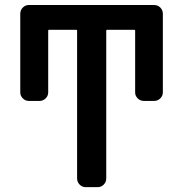

<svg xmlns="http://www.w3.org/2000/svg" viewBox="-20 -774 733 772"><path d="M290 -650.4Q290 -654.3 285.2 -654.3H177.7Q173.8 -654.3 173.8 -650.4V-402.3Q173.8 -388.7 163.6 -378.4Q153.3 -368.2 138.7 -368.2H95.7Q82 -368.2 71.8 -378.4Q61.5 -388.7 61.5 -402.3V-718.8Q61.5 -733.4 71.8 -743.7Q82 -753.9 95.7 -753.9H599.6Q614.3 -753.9 624.5 -743.7Q634.8 -733.4 634.8 -718.8V-402.3Q634.8 -388.7 624.5 -378.4Q614.3 -368.2 599.6 -368.2H558.6Q543.9 -368.2 533.7 -378.4Q523.4 -388.7 523.4 -402.3V-650.4Q523.4 -654.3 519.5 -654.3H412.1Q407.2 -654.3 407.2 -650.4V-56.6Q407.2 -42 397 -31.7Q386.7 -21.5 373 -21.5H324.2Q310.5 -21.5 300.3 -31.7Q290 -42 290 -56.6Z"/></svg>

Font: Gen Jyuu GothicL Medium
Style: Regular
Weight: 500
Designer: [Source Han Sans]
Ryoko NISHIZUKA  (kana & ideographs); Paul D. Hunt (Latin, Greek & Cyrillic); Wenlong ZHANG  (bopomofo
Version: Version 1.002.20150607